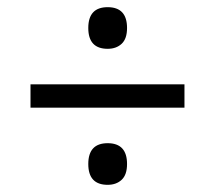

<svg xmlns="http://www.w3.org/2000/svg" viewBox="-20 -625 599 535"><path d="M226 -547Q226 -605 280 -605Q334 -605 334 -547Q334 -517 319 -503Q304 -489 280 -489Q226 -489 226 -547ZM65 -390H494V-325H65ZM226 -168Q226 -226 280 -226Q334 -226 334 -168Q334 -138 319 -124Q304 -110 280 -110Q226 -110 226 -168Z"/></svg>

Font: Noto Serif SemiBold
Style: Regular
Weight: 600
Designer: Monotype Design Team
Foundry: Monotype Imaging Inc.
Version: Version 1.001